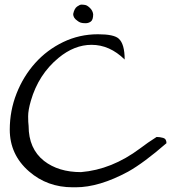

<svg xmlns="http://www.w3.org/2000/svg" viewBox="-20 -795 748 816"><path d="M509.8 -542Q446.3 -604.5 369.1 -604.5Q295.9 -604.5 228.5 -548.8Q143.6 -478.5 111.3 -367.2Q99.6 -327.1 99.6 -300.8Q99.6 -274.4 101.6 -259.8Q101.6 -163.1 167 -111.3Q228.5 -63.5 324.2 -63.5Q455.1 -74.2 575.2 -164.1Q608.4 -189.5 645.5 -212.9Q659.2 -212.9 673.3 -209Q687.5 -205.1 687.5 -186.5Q590.8 -102.5 524.4 -65.4Q401.4 1 301.8 1Q294.9 1 289.1 1Q180.7 1 103.5 -66.4Q21.5 -137.7 21.5 -244.1Q21.5 -324.2 50.3 -397.5Q79.1 -470.7 129.4 -526.9Q179.7 -583 248.5 -616.2Q317.4 -649.4 396.5 -649.4Q463.9 -649.4 484.4 -630.9Q509.8 -608.4 509.8 -542ZM291 -735.4Q295.9 -758.8 307.6 -767.1Q319.3 -775.4 326.2 -775.4Q333 -775.4 341.8 -773.9Q350.6 -772.5 362.3 -761.2Q374 -750 376 -734.4Q376 -710.9 366.2 -703.6Q356.4 -696.3 343.8 -696.3Q331.1 -696.3 323.2 -698.7Q315.4 -701.2 308.6 -707Q291 -718.8 291 -735.4Z"/></svg>

Font: Architects Daughter
Style: Regular
Weight: 400
Designer: Kimberly Geswein
Foundry: Kimberly Geswein
Version: Version 1.003 2010